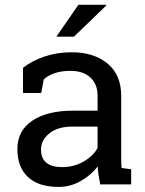

<svg xmlns="http://www.w3.org/2000/svg" viewBox="-20 -751 591 782"><path d="M50.8 0ZM388.2 0Q383.8 -21.5 381.3 -38.6Q378.9 -55.7 377.9 -72.8Q350.1 -37.1 308.3 -13.4Q266.6 10.3 219.2 10.3Q136.7 10.3 93.8 -30Q50.8 -70.3 50.8 -143.6Q50.8 -218.8 111.6 -259.5Q172.4 -300.3 278.3 -300.3H377.4V-361.8Q377.4 -408.2 348.1 -435.3Q318.8 -462.4 266.6 -462.4Q230.5 -462.4 202.9 -453.1Q175.3 -443.8 158.2 -427.7L147.9 -372.1H73.7V-474.6Q109.9 -503.4 161.1 -520.8Q212.4 -538.1 272.5 -538.1Q362.3 -538.1 418 -492.2Q473.6 -446.3 473.6 -360.8V-106.4Q473.6 -96.2 473.9 -86.4Q474.1 -76.7 475.1 -66.9L514.2 -61.5V0ZM233.4 -70.3Q281.2 -70.3 320.8 -93.3Q360.4 -116.2 377.4 -148.4V-235.4H274.9Q215.8 -235.4 181.4 -208Q147 -180.7 147 -141.6Q147 -106.9 168.5 -88.6Q189.9 -70.3 233.4 -70.3ZM299.3 -731.4H411.6L412.6 -728.5L281.2 -601.6H209.5Z"/></svg>

Font: TypoPRO Roboto Slab
Style: Regular
Weight: 400
Designer: Google
Version: Version 1.100263; 2013; ttfautohint (v0.94.20-1c74) -l 8 -r 